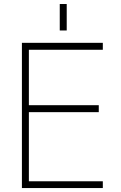

<svg xmlns="http://www.w3.org/2000/svg" viewBox="-20 -949 612 971"><path d="M282.2 -794.9V-928.7H317.4V-794.9ZM126 -381.8V-32.2H500V2H90.8V-732.4H500V-697.3H126V-417H479.5V-381.8Z"/></svg>

Font: Gen Shin Gothic ExtraLight
Style: Regular
Weight: 100
Designer: [Source Han Sans]
Ryoko NISHIZUKA  (kana & ideographs); Paul D. Hunt (Latin, Greek & Cyrillic); Wenlong ZHANG  (bopomofo
Version: Version 1.002.20150607